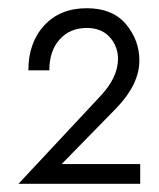

<svg xmlns="http://www.w3.org/2000/svg" viewBox="-20 -729 386 467"><path d="M25 -282 223 -494Q267 -540 267 -586Q267 -616 247 -638.5Q227 -661 191 -661Q150 -661 125 -633Q100 -605 100 -558H49Q49 -625 87.5 -667Q126 -709 191 -709Q254 -709 286.5 -670Q319 -631 319 -582Q319 -524 263 -466L130 -330H321V-282Z"/></svg>

Font: renner_400book
Style: Book
Weight: 400
Version: Version 003.000 ; ttfautohint (v0.97) -l 8 -r 50 -G 200 -x 1